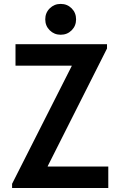

<svg xmlns="http://www.w3.org/2000/svg" viewBox="-20 -941 602 961"><path d="M40.5 0V-21L338.9 -610.4V-612.3H57.6V-719.7H515.6V-698.2L218.8 -109.4V-107.4H522V0ZM283.7 -767.1Q251.5 -767.1 229 -789.3Q206.5 -811.5 206.5 -844.2Q206.5 -877 229 -899.2Q251.5 -921.4 283.7 -921.4Q316.4 -921.4 338.6 -899.2Q360.8 -877 360.8 -844.2Q360.8 -811.5 338.6 -789.3Q316.4 -767.1 283.7 -767.1Z"/></svg>

Font: Reddit Mono SemiBold
Style: Regular
Weight: 600
Monospace: yes
Designer: Stephen Hutchings
Foundry: Reddit
Version: Version 1.014